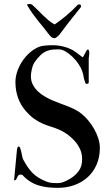

<svg xmlns="http://www.w3.org/2000/svg" viewBox="-20 -930 557 953"><path d="M56.6 -522.9Q56.6 -547.4 64.7 -572.3Q72.8 -597.2 86.4 -619.4Q100.1 -641.6 118.4 -659.9Q136.7 -678.2 157.2 -689.5Q176.8 -700.7 197 -703.1Q217.3 -705.6 240.7 -705.6Q267.1 -705.6 292.5 -699.5Q317.9 -693.4 341.8 -680.7Q343.8 -679.2 349.1 -675.8Q354.5 -672.4 361.1 -667.5Q367.7 -662.6 374.5 -657.5Q381.3 -652.3 386.7 -647.9Q388.7 -646 390.1 -646Q390.6 -646 392.6 -647.9Q394 -649.9 396.2 -654.1Q398.4 -658.2 400.9 -662.8Q403.3 -667.5 405.5 -671.6Q407.7 -675.8 408.7 -677.2Q409.7 -679.7 411.4 -681.6Q413.1 -683.6 413.6 -683.6Q413.6 -684.1 415.5 -684.1Q418.5 -684.1 419.9 -681.9Q421.4 -679.7 422.1 -676.8Q422.9 -673.8 422.9 -670.7Q422.9 -667.5 422.9 -665.5V-662.1Q422.9 -661.1 422.6 -658.2Q422.4 -655.3 421.9 -651.6Q421.4 -647.9 421.1 -645Q420.9 -642.1 420.4 -641.1V-520.5Q420.4 -516.6 417 -515.1Q413.6 -513.7 411.1 -513.7Q405.8 -513.7 404.8 -515.9Q403.8 -518.1 401.9 -523.9Q396.5 -536.6 394.8 -550Q393.1 -563.5 387.7 -577.6Q382.3 -593.8 369.6 -612.5Q356.9 -631.3 340.3 -647.5Q323.7 -663.6 305.7 -674.3Q287.6 -685.1 271 -685.1Q240.2 -685.1 223.6 -680.7Q198.7 -673.3 181.9 -657Q165 -640.6 150.9 -620.1Q147 -614.3 143.6 -605.2Q140.1 -596.2 137.9 -586.2Q135.7 -576.2 134.5 -566.9Q133.3 -557.6 133.3 -551.8Q133.3 -528.3 143.3 -509.3Q153.3 -490.2 169.4 -475.3Q185.5 -460.4 205.8 -449Q226.1 -437.5 246.6 -429.2Q264.2 -421.9 283 -415Q301.8 -408.2 320.1 -400.9Q338.4 -393.6 355.2 -384.8Q372.1 -376 385.3 -364.7Q401.9 -351.6 418 -332.3Q434.1 -313 447 -290.3Q460 -267.6 467.8 -243.2Q475.6 -218.8 475.6 -195.3Q475.6 -149.9 459.7 -113.3Q443.8 -76.7 415.8 -51Q387.7 -25.4 349.6 -11.5Q311.5 2.4 267.6 2.4Q241.7 2.4 217.5 -0.2Q193.4 -2.9 171.4 -9.8Q149.4 -16.6 129.9 -28.8Q110.4 -41 92.8 -60.1Q90.8 -62.5 87.6 -63Q84.5 -63.5 82.5 -63.5Q74.2 -63.5 70.8 -59.1Q67.4 -54.7 65.2 -49.1Q63 -43.5 60.1 -39.1Q57.1 -34.7 49.8 -34.7L62.5 -168.9Q63.5 -175.3 64 -184.1Q64.5 -192.9 66.4 -195.8Q67.9 -202.6 71.8 -202.6Q77.6 -202.6 80.1 -195.3Q83 -187 85 -179Q86.9 -170.9 88.4 -163.1Q89.8 -155.3 91.6 -148.4Q93.3 -141.6 96.2 -136.2Q107.4 -116.2 117.9 -100.6Q128.4 -85 141.4 -71.8Q154.3 -58.6 171.4 -47.9Q188.5 -37.1 212.9 -27.8Q228 -22.5 241.7 -21.7Q255.4 -21 266.6 -21Q280.3 -21 293.9 -26.1Q307.6 -31.2 326.7 -42Q354.5 -58.6 371.1 -81.8Q387.7 -105 387.7 -140.1Q387.7 -165 378.7 -186.5Q369.6 -208 354 -226.6Q331.5 -251.5 311 -265.4Q290.5 -279.3 270.8 -287.6Q251 -295.9 231.4 -301.8Q211.9 -307.6 191.7 -316.4Q171.4 -325.2 150.4 -339.8Q129.4 -354.5 106.4 -380.9Q56.6 -439.5 56.6 -522.9ZM114.7 -904.8Q114.3 -905.3 114.3 -906.2Q114.3 -908.7 119.4 -909.4Q124.5 -910.2 126 -910.2Q136.2 -910.2 141.6 -904.8Q155.8 -892.1 168.7 -878.9Q181.6 -865.7 194.3 -853.3Q207 -840.8 220.2 -829.6Q233.4 -818.4 248.5 -810.1Q250.5 -809.1 251 -809.1Q251.5 -809.1 253.4 -810.1Q282.7 -830.1 310.3 -853.5Q337.9 -877 364.7 -904.8Q367.2 -907.2 369.6 -907.7Q372.1 -908.2 376.5 -908.2Q378.4 -908.2 380.4 -905Q382.3 -901.9 382.3 -898.4Q382.3 -896.5 381.3 -894.5Q371.1 -881.3 360.8 -868.7Q350.6 -856 338.4 -840.8Q326.2 -825.7 311.5 -806.6Q296.9 -787.6 278.3 -762.2Q275.9 -759.3 272.5 -755.4Q269 -751.5 265.1 -748.3Q261.2 -745.1 257.1 -742.7Q252.9 -740.2 250 -740.2Q243.2 -740.2 237.3 -744.6Q231.4 -749 226.1 -754.9Q211.9 -773.9 197.8 -791.3Q183.6 -808.6 169.4 -826.2Q155.3 -843.8 141.6 -862.8Q127.9 -881.8 114.7 -904.8Z"/></svg>

Font: IM FELL French Canon
Style: Regular
Weight: 400
Designer: Igino Marini
Foundry: Igino Marini,
Version: 3.00